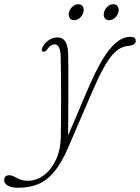

<svg xmlns="http://www.w3.org/2000/svg" viewBox="-128 -635 660 905"><path d="M284 -210Q341 -344 388.8 -402.8Q436.5 -461.5 486 -461.5Q512 -461.5 512 -442.5Q512 -422 478.5 -419Q458.5 -417 440 -408Q421.5 -399 401.8 -376.5Q382 -354 358.8 -311.8Q335.5 -269.5 306 -201L193.5 60Q162.5 132.5 128.2 174Q94 215.5 52.2 232.8Q10.5 250 -43.5 250Q-74.5 250 -91.5 239.8Q-108.5 229.5 -108.5 215Q-108.5 191 -83.5 191Q-73 191 -61 197.5Q-49 204 -33.5 210.5Q-18 217 4 217Q43.5 217 78.2 191.2Q113 165.5 135 119.5Q157 73.5 158.5 13.5Q159 -18.5 159.5 -68Q160 -117.5 160 -173.5Q160 -229.5 159.5 -281.2Q159 -333 158 -369Q156.5 -426 129 -426Q111.5 -426 96 -404Q85 -388.5 75.5 -391.5Q65 -394.5 71.5 -410Q80.5 -431 100.5 -444.8Q120.5 -458.5 144.5 -458.5Q189 -458.5 193 -387.5Q193.5 -369 194 -325.8Q194.5 -282.5 194.2 -225.8Q194 -169 193.8 -108.8Q193.5 -48.5 193 3.5ZM221.5 -540Q206.5 -540 200 -551Q193.5 -562 197.5 -577.5Q201.5 -593 213.8 -604Q226 -615 241.5 -615Q256 -615 262.5 -604Q269 -593 265 -577.5Q261 -562 248.8 -551Q236.5 -540 221.5 -540ZM386.5 -540Q371.5 -540 365 -551Q358.5 -562 362.5 -577.5Q366.5 -593 378.8 -604Q391 -615 406 -615Q421 -615 427.5 -604Q434 -593 430 -577.5Q426 -562 413.8 -551Q401.5 -540 386.5 -540Z"/></svg>

Font: Fraunces 9pt Soft Thin
Style: Italic
Weight: 100
Italic angle: -16°
Version: Version 1.000;[b76b70a41]